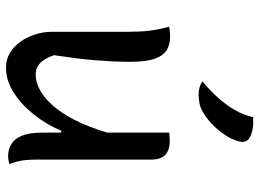

<svg xmlns="http://www.w3.org/2000/svg" viewBox="-132 -721 864 640"><g transform="rotate(90 300.0 -401.0)"><path d="M102 -536Q128 -536 146.5 -525Q165 -514 175.5 -485.5Q186 -457 186 -403Q186 -371 184.5 -341.5Q183 -312 180.5 -282.5Q178 -253 174 -221Q170 -189 164 -149Q174 -119 189.5 -103.5Q205 -88 228 -88Q257 -88 286 -105.5Q315 -123 342 -157.5Q369 -192 391.5 -242.5Q414 -293 431 -359V-173H416Q393 -120 359 -78.5Q325 -37 286 -13Q247 11 205 11Q178 11 156.5 -2Q135 -15 119.5 -36.5Q104 -58 95 -85.5Q86 -113 86 -141Q86 -184 86 -226Q86 -268 86 -310.5Q86 -353 86 -394Q86 -435 82.5 -465.5Q79 -496 69 -533Q78 -534 85.5 -535Q93 -536 102 -536ZM447 -535Q470 -535 484.5 -528Q499 -521 505.5 -507Q512 -493 512 -472Q512 -405 512 -341Q512 -277 512 -215Q512 -153 512 -91Q512 -70 513.5 -54.5Q515 -39 518.5 -26Q522 -13 527 0Q523 1 518 2Q513 3 508.5 3.5Q504 4 499 4Q478 4 460 -7Q442 -18 432 -43Q422 -68 422 -111Q422 -183 422 -254.5Q422 -326 422 -396Q422 -466 422 -533Q427 -534 430.5 -534Q434 -534 438.5 -534.5Q443 -535 447 -535ZM371 -813Q392 -814 408 -811.5Q424 -809 437 -802Q448 -797 451.5 -786Q455 -775 451 -765Q445 -741 430 -719Q415 -697 396.5 -678.5Q378 -660 356 -647Q342 -638 327 -634.5Q312 -631 296 -631Q284 -631 272.5 -634Q261 -637 251 -644Q283 -670 306.5 -696.5Q330 -723 346.5 -751.5Q363 -780 371 -813Z"/></g></svg>

Font: Recursive Casual
Style: Regular
Weight: 400
Version: Version 1.047